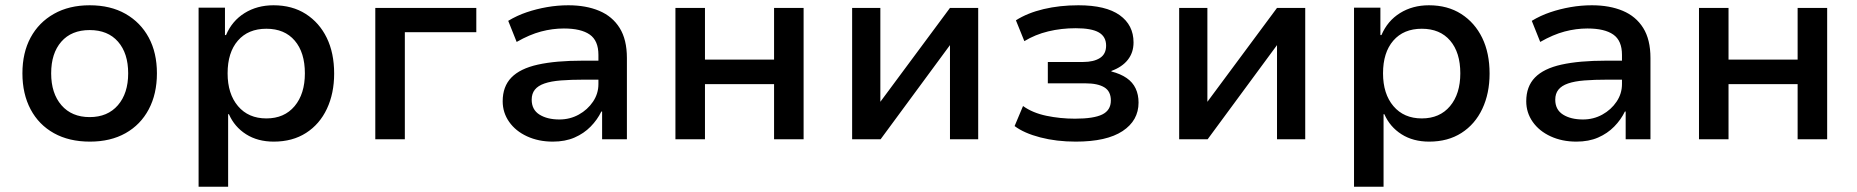

<svg xmlns="http://www.w3.org/2000/svg" viewBox="-20 -528 7040 728"><path d="M321 9Q242 9 184.5 -23Q127 -55 96 -113.5Q65 -172 65 -250Q65 -328 96 -385.5Q127 -443 184.5 -475.5Q242 -508 320 -508Q399 -508 456 -475.5Q513 -443 544 -385.5Q575 -328 575 -250Q575 -172 544 -113.5Q513 -55 456 -23Q399 9 321 9ZM320 -84Q388 -84 427 -129Q466 -174 466 -250Q466 -326 427.5 -370Q389 -414 320 -414Q251 -414 212.5 -370Q174 -326 174 -250Q174 -174 213 -129Q252 -84 320 -84Z M733 180V-499H833V-395H837Q860 -449 907.5 -478.5Q955 -508 1017 -508Q1088 -508 1139.5 -475Q1191 -442 1219 -384.5Q1247 -327 1247 -249Q1247 -174 1219.5 -115.5Q1192 -57 1140.5 -24Q1089 9 1018 9Q957 9 913 -19Q869 -47 848 -95H845V180ZM990 -79Q1058 -79 1097 -125.5Q1136 -172 1136 -250Q1136 -329 1097.5 -374Q1059 -419 990 -419Q921 -419 882 -374Q843 -329 843 -250Q843 -172 882.5 -125.5Q922 -79 990 -79Z M1403 0V-498H1786V-406H1515V0Z M2076 9Q2022 9 1978.5 -11Q1935 -31 1910.5 -66Q1886 -101 1886 -144Q1886 -200 1919 -234Q1952 -268 2019.5 -283Q2087 -298 2190 -298H2265V-226H2196Q2144 -226 2106.5 -223Q2069 -220 2044.5 -211.5Q2020 -203 2008 -188Q1996 -173 1996 -150Q1996 -112 2025.5 -93.5Q2055 -75 2101 -75Q2141 -75 2174.5 -93.5Q2208 -112 2228.5 -142.5Q2249 -173 2249 -209V-320Q2249 -374 2216 -397Q2183 -420 2118 -420Q2075 -420 2031.5 -408.5Q1988 -397 1939 -369L1907 -449Q1940 -469 1977 -481.5Q2014 -494 2054 -501Q2094 -508 2135 -508Q2202 -508 2252 -487Q2302 -466 2329.5 -422Q2357 -378 2357 -308V0H2263V-105H2260Q2245 -74 2219.5 -48Q2194 -22 2158.5 -6.5Q2123 9 2076 9Z M2541 0V-498H2653V-302H2915V-498H3027V0H2915V-209H2653V0Z M3211 0V-498H3318V-142L3582 -498H3689V0H3582V-357L3319 0Z M4059 9Q3986 9 3924.5 -7Q3863 -23 3827 -50L3859 -126Q3895 -100 3947.5 -89Q4000 -78 4056 -78Q4127 -78 4159.5 -94Q4192 -110 4192 -147Q4192 -182 4167 -197Q4142 -212 4096 -212H3953V-293H4087Q4127 -293 4150.5 -308Q4174 -323 4174 -355Q4174 -389 4146.5 -405Q4119 -421 4059 -421Q4004 -421 3954.5 -409Q3905 -397 3864 -372L3832 -451Q3876 -479 3937 -493.5Q3998 -508 4069 -508Q4173 -508 4225.5 -470.5Q4278 -433 4278 -367Q4278 -329 4256.5 -301.5Q4235 -274 4194 -259V-257Q4229 -248 4252 -232Q4275 -216 4286 -192.5Q4297 -169 4297 -139Q4297 -71 4236.5 -31Q4176 9 4059 9Z M4451 0V-498H4558V-142L4822 -498H4929V0H4822V-357L4559 0Z M5114 180V-499H5214V-395H5218Q5241 -449 5288.5 -478.5Q5336 -508 5398 -508Q5469 -508 5520.5 -475Q5572 -442 5600 -384.5Q5628 -327 5628 -249Q5628 -174 5600.5 -115.5Q5573 -57 5521.5 -24Q5470 9 5399 9Q5338 9 5294 -19Q5250 -47 5229 -95H5226V180ZM5371 -79Q5439 -79 5478 -125.5Q5517 -172 5517 -250Q5517 -329 5478.5 -374Q5440 -419 5371 -419Q5302 -419 5263 -374Q5224 -329 5224 -250Q5224 -172 5263.5 -125.5Q5303 -79 5371 -79Z M5957 9Q5903 9 5859.5 -11Q5816 -31 5791.5 -66Q5767 -101 5767 -144Q5767 -200 5800 -234Q5833 -268 5900.5 -283Q5968 -298 6071 -298H6146V-226H6077Q6025 -226 5987.5 -223Q5950 -220 5925.5 -211.5Q5901 -203 5889 -188Q5877 -173 5877 -150Q5877 -112 5906.5 -93.5Q5936 -75 5982 -75Q6022 -75 6055.5 -93.5Q6089 -112 6109.5 -142.5Q6130 -173 6130 -209V-320Q6130 -374 6097 -397Q6064 -420 5999 -420Q5956 -420 5912.5 -408.5Q5869 -397 5820 -369L5788 -449Q5821 -469 5858 -481.5Q5895 -494 5935 -501Q5975 -508 6016 -508Q6083 -508 6133 -487Q6183 -466 6210.5 -422Q6238 -378 6238 -308V0H6144V-105H6141Q6126 -74 6100.5 -48Q6075 -22 6039.5 -6.5Q6004 9 5957 9Z M6422 0V-498H6534V-302H6796V-498H6908V0H6796V-209H6534V0Z"/></svg>

Font: Nunito Sans 7pt SemiBold
Style: Regular
Weight: 600
Designer: Vernon Adams
Foundry: Vernon Adams
Version: Version 3.101;gftools[0.9.27]